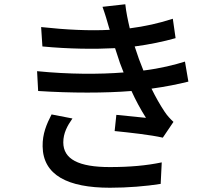

<svg xmlns="http://www.w3.org/2000/svg" viewBox="-20 -826 1040 901"><path d="M320 -270 222 -289C199 -244 179 -199 180 -139C182 -4 298 55 496 55C580 55 664 48 734 37L739 -64C667 -49 589 -42 495 -42C349 -42 277 -79 277 -158C277 -201 296 -236 320 -270ZM492 -695 495 -686C401 -681 292 -686 173 -699L179 -608C304 -596 424 -595 520 -600L543 -530L560 -486C447 -477 304 -477 154 -492L159 -399C312 -389 475 -389 597 -399C616 -357 639 -314 665 -273C634 -276 574 -282 526 -287L518 -211C588 -204 688 -193 744 -180L794 -254C778 -269 765 -283 753 -301C731 -334 710 -371 691 -410C757 -419 816 -431 864 -443L848 -537C800 -522 734 -505 653 -495L632 -549L612 -608C680 -617 748 -631 804 -647L791 -738C727 -717 659 -702 589 -693C580 -731 572 -769 568 -806L461 -794C473 -761 483 -727 492 -695Z"/></svg>

Font: Noto Sans JP Medium
Style: Regular
Weight: 500
Designer: Ryoko NISHIZUKA 西塚涼子 (kana, bopomofo & ideographs); Paul D. Hunt (Latin, Greek & Cyrillic); Sandoll Communications 산돌커뮤니
Foundry: Adobe
Version: Version 2.004;hotconv 1.0.118;makeotfexe 2.5.65603